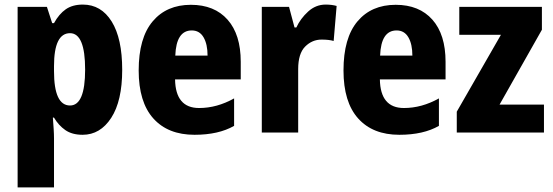

<svg xmlns="http://www.w3.org/2000/svg" viewBox="-20 -579 2417 839"><path d="M286 -434Q352 -434 352 -275Q352 -118 286 -118Q216 -118 216 -268V-290Q216 -434 286 -434ZM342 -559Q297 -559 267.5 -538.5Q238 -518 216 -478H208L185 -549H57V240H216V26Q216 7 214.5 -15.5Q213 -38 211 -65H216Q236 -31 265.5 -10.5Q295 10 341 10Q418 10 466 -64Q514 -138 514 -274Q514 -411 468 -485Q422 -559 342 -559Z M814 -558Q708 -558 647 -485.5Q586 -413 586 -271Q586 -133 650 -61.5Q714 10 830 10Q935 10 1003 -29V-149Q928 -107 850 -107Q747 -107 745 -232H1032V-309Q1032 -428 974.5 -493Q917 -558 814 -558ZM818 -446Q852 -446 869.5 -416Q887 -386 887 -336H746Q750 -446 818 -446Z M1403 -559Q1360 -559 1326.5 -528.5Q1293 -498 1275 -459H1267L1243 -549H1124V0H1283V-277Q1283 -345 1313.5 -375.5Q1344 -406 1385 -406Q1418 -406 1438 -400L1451 -553Q1430 -559 1403 -559Z M1709 -558Q1603 -558 1542 -485.5Q1481 -413 1481 -271Q1481 -133 1545 -61.5Q1609 10 1725 10Q1830 10 1898 -29V-149Q1823 -107 1745 -107Q1642 -107 1640 -232H1927V-309Q1927 -428 1869.5 -493Q1812 -558 1709 -558ZM1713 -446Q1747 -446 1764.5 -416Q1782 -386 1782 -336H1641Q1645 -446 1713 -446Z M2357 0H1976V-91L2169 -427H1987V-549H2348V-449L2163 -122H2357Z"/></svg>

Font: Noto Sans Display SemiCondensed Extra
Style: Regular
Weight: 800
Width: 4
Designer: Monotype Design Team
Foundry: Monotype Imaging Inc.
Version: Version 1.900